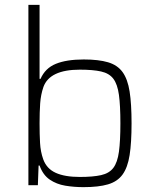

<svg xmlns="http://www.w3.org/2000/svg" viewBox="-20 -763 635 791"><path d="M324 8Q285 8 249 2Q213 -4 185 -23Q157 -42 143 -81H139L136 0H97V-743H143V-438H147Q166 -482 210 -500Q254 -518 325 -518Q386 -518 425 -506.5Q464 -495 485 -466Q506 -437 514 -386Q522 -335 522 -255Q522 -175 514 -124Q506 -73 485 -44Q464 -15 425 -3.5Q386 8 324 8ZM309 -34Q363 -34 396.5 -41.5Q430 -49 447 -71.5Q464 -94 470 -138Q476 -182 476 -255Q476 -328 470 -372Q464 -416 447 -438.5Q430 -461 396.5 -468.5Q363 -476 309 -476Q185 -476 159 -405Q148 -373 145.5 -337Q143 -301 143 -255Q143 -210 145 -174Q147 -138 158 -107Q172 -68 209.5 -51Q247 -34 309 -34Z"/></svg>

Font: Saira ExtraLight
Style: Regular
Weight: 200
Designer: Hector Gatti with collaboration of the Omnibus-Type team
Foundry: Omnibus-Type
Version: Version 1.100; ttfautohint (v1.8.3)